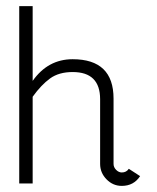

<svg xmlns="http://www.w3.org/2000/svg" viewBox="-20 -603 514 629"><path d="M308 -278Q308 -367 218 -367Q173 -367 144 -346Q115 -325 87 -286V-2H43V-583H87V-338Q137 -409 218 -409Q352 -409 352 -280V-66Q352 -55 360.5 -46.5Q369 -38 379 -38Q394 -38 402 -50L439 -26Q418 6 379 6Q350 6 329 -15.5Q308 -37 308 -66Z"/></svg>

Font: Bhavuka
Style: Regular
Weight: 400
Version: 2.94.0; ttfautohint (v1.2) -l 7 -r 28 -G 50 -x 13 -D deva -f